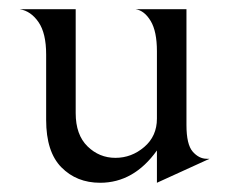

<svg xmlns="http://www.w3.org/2000/svg" viewBox="-20 -384 504 416"><path d="M197 12Q146 12 113 -21.5Q80 -55 80 -124V-266Q80 -312 63.5 -336Q47 -360 23 -364H144V-139Q144 -92 169.5 -67Q195 -42 230 -42Q265 -42 292.5 -65.5Q320 -89 320 -127V-273Q320 -316 306.5 -338.5Q293 -361 274 -364H384V-113Q384 -71 397.5 -55.5Q411 -40 428 -40H434L320 12V-58Q270 12 197 12Z"/></svg>

Font: BellefairVN
Style: Regular
Weight: 400
Designer: Nick Shinn, Liron Lavi Turkenic
Foundry: Shinntype
Version: Version 1.003